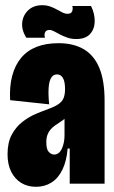

<svg xmlns="http://www.w3.org/2000/svg" viewBox="-20 -706 440 738"><path d="M118 12Q86 12 61.5 -3Q37 -18 23 -46Q9 -74 9 -113Q9 -158 25 -188Q41 -218 66 -237.5Q91 -257 118.5 -268.5Q146 -280 168 -288Q193 -297 206.5 -307Q220 -317 225 -330.5Q230 -344 230 -364Q230 -392 222 -406Q214 -420 199 -420Q185 -420 177 -407.5Q169 -395 167 -369.5Q165 -344 169 -305L19 -321Q16 -374 27 -415Q38 -456 61.5 -484Q85 -512 121 -526Q157 -540 205 -540Q263 -540 302.5 -516.5Q342 -493 362 -444.5Q382 -396 382 -319V-192Q382 -160 382 -128Q382 -96 382 -64Q382 -32 382 0H248Q248 -34 248 -67.5Q248 -101 248 -135H240Q236 -87 220 -54Q204 -21 178 -4.5Q152 12 118 12ZM188 -112Q198 -112 205.5 -118Q213 -124 218 -135Q223 -146 225.5 -159Q228 -172 228 -185V-256L249 -272Q241 -260 231 -251.5Q221 -243 210.5 -236.5Q200 -230 190.5 -223Q181 -216 174 -208Q167 -200 162.5 -188Q158 -176 158 -159Q158 -132 167.5 -122Q177 -112 188 -112ZM273 -556Q254 -556 238.5 -561.5Q223 -567 210.5 -573.5Q198 -580 188 -585.5Q178 -591 170 -591Q158 -591 153.5 -582Q149 -573 153 -561H81Q62 -592 65.5 -620.5Q69 -649 89.5 -667.5Q110 -686 142 -686Q159 -686 173 -681Q187 -676 198.5 -669.5Q210 -663 220 -658Q230 -653 240 -653Q254 -653 257.5 -663Q261 -673 258 -683H330Q345 -652 344 -622.5Q343 -593 325.5 -574.5Q308 -556 273 -556Z"/></svg>

Font: Bricolage Grotesque 96pt ExtraBold Condensed
Style: Regular
Weight: 800
Width: 3
Version: Version 1.001;gftools[0.9.33.dev8+g029e19f]